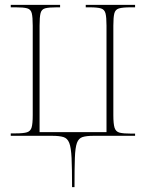

<svg xmlns="http://www.w3.org/2000/svg" viewBox="-20 -556 598 786"><path d="M275 210Q275 134 273 91Q271 48 263.5 29Q256 10 239.5 5Q223 0 194 0H24V-10H44Q76 -10 90.5 -14.5Q105 -19 109.5 -34.5Q114 -50 114 -85V-451Q114 -486 110 -502Q106 -518 91 -522Q76 -526 45 -526H24V-536H226V-526H212Q180 -526 165 -522Q150 -518 146 -502Q142 -486 142 -451V-15H416V-451Q416 -485 412 -501Q408 -517 393.5 -521.5Q379 -526 347 -526H331V-536H533V-526H515Q482 -526 467 -521.5Q452 -517 448 -501Q444 -485 444 -451V-84Q444 -49 449 -33Q454 -17 469.5 -13Q485 -9 518 -9H533V0H362Q334 0 318 5Q302 10 295 29Q288 48 286.5 91Q285 134 285 210Z"/></svg>

Font: Noto Serif Display Condensed Thin
Style: Regular
Weight: 100
Width: 3
Designer: Monotype Design Team
Foundry: Monotype Imaging Inc.
Version: Version 2.009